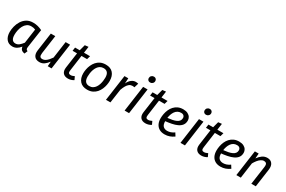

<svg xmlns="http://www.w3.org/2000/svg" viewBox="130 -2082 5050 3396"><g transform="rotate(30 2655.5 -384.0)"><path d="M331 -539Q382 -539 426.5 -527.5Q471 -516 516 -494L462 -120Q458 -92 463.5 -76.5Q469 -61 494 -51L468 12Q442 8 422 -1.5Q402 -11 390.5 -29.5Q379 -48 375 -76Q344 -36 304.5 -12Q265 12 218 12Q137 12 93.5 -43.5Q50 -99 50 -190Q50 -244 65 -304.5Q80 -365 113.5 -418.5Q147 -472 200.5 -505.5Q254 -539 331 -539ZM333 -466Q283 -466 247.5 -440Q212 -414 190 -372Q168 -330 158 -281.5Q148 -233 148 -189Q148 -123 171.5 -92Q195 -61 237 -61Q281 -61 314 -89Q347 -117 378 -158L419 -449Q398 -458 378.5 -462Q359 -466 333 -466Z M769 12Q699 12 665.5 -31.5Q632 -75 642 -152L695 -527H786L734 -156Q727 -102 740.5 -81Q754 -60 789 -60Q822 -60 850.5 -78.5Q879 -97 904 -125.5Q929 -154 949 -184L997 -527H1088L1014 0H936L943 -97Q906 -47 865 -17.5Q824 12 769 12Z M1318 -649 1390 -657 1318 -139Q1312 -99 1323 -82Q1334 -65 1363 -65Q1383 -65 1400.5 -71Q1418 -77 1439 -87L1469 -23Q1441 -5 1411.5 3.5Q1382 12 1352 12Q1284 12 1250.5 -28Q1217 -68 1227 -141L1277 -497ZM1190 -527H1496L1476 -456H1180Z M1744 12Q1646 12 1594 -47Q1542 -106 1542 -206Q1542 -245 1550.5 -290Q1559 -335 1578.5 -379Q1598 -423 1630 -459.5Q1662 -496 1707.5 -517.5Q1753 -539 1815 -539Q1913 -539 1964.5 -480.5Q2016 -422 2016 -321Q2016 -283 2007.5 -238Q1999 -193 1980 -149Q1961 -105 1929.5 -68.5Q1898 -32 1852 -10Q1806 12 1744 12ZM1747 -62Q1788 -62 1817.5 -80Q1847 -98 1867 -127.5Q1887 -157 1898.5 -192.5Q1910 -228 1915 -264.5Q1920 -301 1920 -331Q1920 -400 1892.5 -432.5Q1865 -465 1812 -465Q1771 -465 1741.5 -447Q1712 -429 1692 -399.5Q1672 -370 1660 -334.5Q1648 -299 1643 -262.5Q1638 -226 1638 -196Q1638 -127 1666 -94.5Q1694 -62 1747 -62Z M2424 -539Q2438 -539 2451.5 -537Q2465 -535 2477 -532L2450 -443Q2439 -446 2429.5 -447Q2420 -448 2407 -448Q2373 -448 2346 -428Q2319 -408 2297 -370.5Q2275 -333 2256 -279L2216 0H2125L2199 -527H2277L2271 -419Q2301 -481 2341 -510Q2381 -539 2424 -539Z M2580 -527H2671L2597 0H2506ZM2647 -655Q2620 -655 2604 -671.5Q2588 -688 2588 -712Q2588 -741 2608 -760.5Q2628 -780 2657 -780Q2684 -780 2700 -763.5Q2716 -747 2716 -723Q2716 -694 2696 -674.5Q2676 -655 2647 -655Z M2901 -649 2973 -657 2901 -139Q2895 -99 2906 -82Q2917 -65 2946 -65Q2966 -65 2983.5 -71Q3001 -77 3022 -87L3052 -23Q3024 -5 2994.5 3.5Q2965 12 2935 12Q2867 12 2833.5 -28Q2800 -68 2810 -141L2860 -497ZM2773 -527H3079L3059 -456H2763Z M3396 -539Q3452 -539 3489 -520Q3526 -501 3544.5 -470.5Q3563 -440 3563 -405Q3563 -348 3534.5 -310.5Q3506 -273 3456.5 -250Q3407 -227 3342.5 -214.5Q3278 -202 3207 -195L3216 -265Q3275 -271 3321.5 -280.5Q3368 -290 3400.5 -305.5Q3433 -321 3450 -344.5Q3467 -368 3467 -402Q3467 -415 3461 -429.5Q3455 -444 3439.5 -455Q3424 -466 3395 -466Q3354 -466 3324.5 -449Q3295 -432 3275 -403.5Q3255 -375 3243 -340Q3231 -305 3226 -269.5Q3221 -234 3221 -202Q3221 -126 3252.5 -95.5Q3284 -65 3335 -65Q3372 -65 3406 -77Q3440 -89 3476 -114L3515 -52Q3472 -21 3425.5 -4.5Q3379 12 3326 12Q3262 12 3217 -14Q3172 -40 3148.5 -88Q3125 -136 3125 -202Q3125 -245 3134 -292Q3143 -339 3162.5 -383Q3182 -427 3214 -462Q3246 -497 3291 -518Q3336 -539 3396 -539Z M3721 -527H3812L3738 0H3647ZM3788 -655Q3761 -655 3745 -671.5Q3729 -688 3729 -712Q3729 -741 3749 -760.5Q3769 -780 3798 -780Q3825 -780 3841 -763.5Q3857 -747 3857 -723Q3857 -694 3837 -674.5Q3817 -655 3788 -655Z M4042 -649 4114 -657 4042 -139Q4036 -99 4047 -82Q4058 -65 4087 -65Q4107 -65 4124.5 -71Q4142 -77 4163 -87L4193 -23Q4165 -5 4135.5 3.5Q4106 12 4076 12Q4008 12 3974.5 -28Q3941 -68 3951 -141L4001 -497ZM3914 -527H4220L4200 -456H3904Z M4537 -539Q4593 -539 4630 -520Q4667 -501 4685.5 -470.5Q4704 -440 4704 -405Q4704 -348 4675.5 -310.5Q4647 -273 4597.5 -250Q4548 -227 4483.5 -214.5Q4419 -202 4348 -195L4357 -265Q4416 -271 4462.5 -280.5Q4509 -290 4541.5 -305.5Q4574 -321 4591 -344.5Q4608 -368 4608 -402Q4608 -415 4602 -429.5Q4596 -444 4580.5 -455Q4565 -466 4536 -466Q4495 -466 4465.5 -449Q4436 -432 4416 -403.5Q4396 -375 4384 -340Q4372 -305 4367 -269.5Q4362 -234 4362 -202Q4362 -126 4393.5 -95.5Q4425 -65 4476 -65Q4513 -65 4547 -77Q4581 -89 4617 -114L4656 -52Q4613 -21 4566.5 -4.5Q4520 12 4467 12Q4403 12 4358 -14Q4313 -40 4289.5 -88Q4266 -136 4266 -202Q4266 -245 4275 -292Q4284 -339 4303.5 -383Q4323 -427 4355 -462Q4387 -497 4432 -518Q4477 -539 4537 -539Z M5115 -539Q5181 -539 5214.5 -494Q5248 -449 5237 -370L5185 0H5094L5146 -368Q5154 -424 5137 -443Q5120 -462 5090 -462Q5057 -462 5026.5 -441Q4996 -420 4970 -387Q4944 -354 4923 -316L4879 0H4788L4862 -527H4940L4932 -424Q4969 -476 5013.5 -507.5Q5058 -539 5115 -539Z"/></g></svg>

Font: Fira Sans Variable
Style: Italic
Weight: 397
Italic angle: -8°
Designer: Carrois Corporate & Edenspiekermann AG
Foundry: Carrois Corporate GbR & Edenspiekermann AG
Version: Version 4.202